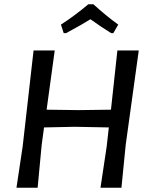

<svg xmlns="http://www.w3.org/2000/svg" viewBox="-20 -878 702 898"><path d="M278 -723 265 -763Q329 -804 393 -858H417Q477 -803 533 -763L510 -723H500Q453 -752 403 -788Q367 -765 289 -723ZM236 -642 198 -365 348 -363 499 -365 529 -642H629L568 -201L548 0H450L479 -193L489 -282L330 -285L186 -282L175 -201L156 0H57L86 -193L137 -642Z"/></svg>

Font: Alegreya Sans Medium
Style: Italic
Weight: 500
Italic angle: -7°
Designer: Juan Pablo del Peral
Foundry: Huerta Tipografica
Version: Version 2.007